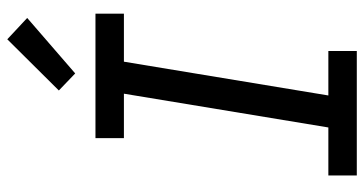

<svg xmlns="http://www.w3.org/2000/svg" viewBox="-262 -762 1023 540"><g transform="rotate(-90 250.0 -491.5)"><path d="M27 0V-80H162L257 -655H132V-735H482V-655H347L252 -80H377V0ZM314 -792 266 -838 410 -983 470 -927Z"/></g></svg>

Font: Iosevka Curly Medium
Style: Italic
Weight: 500
Italic angle: -9°
Monospace: yes
Designer: Belleve Invis
Foundry: Belleve Invis
Version: Version 22.1.2; ttfautohint (v1.8.4)